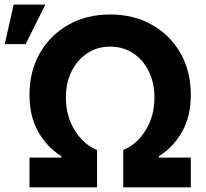

<svg xmlns="http://www.w3.org/2000/svg" viewBox="-37 -799 877 819"><path d="M88.8 0V-126.8H224.8V-132.5Q161.9 -172.6 125.4 -238.1Q88.8 -303.6 88.8 -394.5Q88.8 -495 133 -572.3Q177.2 -649.5 254.8 -693.4Q332.4 -737.2 432.9 -737.2Q533.4 -737.2 611 -693.4Q688.6 -649.5 732.8 -572.3Q777 -495 777 -394.5Q777 -303.6 740.4 -238.1Q703.8 -172.6 641 -132.5V-126.8H777V0H488.6V-159.1Q546.2 -182.5 584 -243.1Q621.8 -303.6 621.8 -382.8Q621.8 -445.3 597.8 -494.3Q573.9 -543.3 531.2 -571.7Q488.6 -600.1 432.9 -600.1Q377.8 -600.1 335 -571.7Q292.3 -543.3 268.1 -494.3Q244 -445.3 244 -382.8Q244 -303.6 281.8 -243.1Q319.6 -182.5 377.1 -159.1V0ZM-16.7 -610.8 21.3 -779.5H156.6L72.4 -610.8Z"/></svg>

Font: Inter UI
Style: Bold
Weight: 700
Designer: Rasmus Andersson
Foundry: rsms
Version: 3.2;8d6f07862